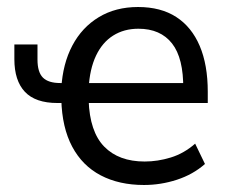

<svg xmlns="http://www.w3.org/2000/svg" viewBox="-20 -519 645 548"><path d="M391 9Q320 9 267.5 -18.5Q215 -46 186 -100.5Q157 -155 155 -235L168 -225H144Q81 -225 51 -257Q21 -289 21 -350V-392H87V-349Q87 -313 102.5 -297.5Q118 -282 152 -282H168L155 -267Q159 -337 186.5 -389Q214 -441 262 -470Q310 -499 374 -499Q439 -499 483 -470.5Q527 -442 550 -388Q573 -334 573 -257V-225H224L233 -233Q236 -143 277.5 -100.5Q319 -58 393 -58Q430 -58 467.5 -69.5Q505 -81 537 -109L565 -51Q531 -21 485 -6Q439 9 391 9ZM375 -437Q334 -437 303 -417.5Q272 -398 254 -360Q236 -322 233 -267L223 -282H519L503 -265Q504 -353 471 -395Q438 -437 375 -437Z"/></svg>

Font: Nunito Sans 10pt SemiCondensed
Style: Regular
Weight: 400
Width: 4
Designer: Vernon Adams
Foundry: Vernon Adams
Version: Version 3.101;gftools[0.9.27]